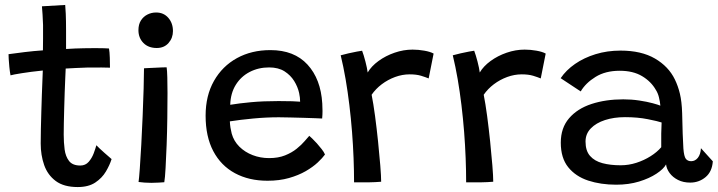

<svg xmlns="http://www.w3.org/2000/svg" viewBox="-20 -736 2901 776"><path d="M431 -93Q423.5 -69 408 -42.8Q392.5 -16.5 365 1.8Q337.5 20 294 20Q238 20 205.2 -4.5Q172.5 -29 158.5 -69Q144.5 -109 144.5 -156Q144.5 -180.5 145.2 -214Q146 -247.5 147 -283.5Q148 -319.5 149.2 -353.2Q150.5 -387 151.5 -412.8Q152.5 -438.5 153 -451Q104 -446 68.2 -440.2Q32.5 -434.5 22.5 -431.5Q19.5 -447.5 17.8 -465.2Q16 -483 15.2 -497.5Q14.5 -512 14.5 -517Q42.5 -521 79.8 -525.5Q117 -530 153.5 -532.5Q154 -552 154 -580.8Q154 -609.5 154 -635Q153.5 -656.5 152 -676.8Q150.5 -697 149.5 -710.5L243.5 -716Q244.5 -708.5 245.8 -680.2Q247 -652 247 -612Q247 -597 247 -575.8Q247 -554.5 247 -538Q262 -539 284 -540Q306 -541 319.5 -541Q343 -541.5 364.5 -541.5Q386 -541.5 401.5 -541Q417 -540.5 420.5 -540Q423 -526.5 423.8 -502.5Q424.5 -478.5 424.5 -462.5Q419.5 -463 390.2 -463.2Q361 -463.5 332.5 -463Q312 -462.5 287.5 -461.2Q263 -460 245.5 -459Q245 -446 243.8 -420.5Q242.5 -395 241.5 -363.2Q240.5 -331.5 239.5 -298.8Q238.5 -266 238 -237.8Q237.5 -209.5 237.5 -192Q237.5 -160.5 241.2 -132Q245 -103.5 259.2 -85.2Q273.5 -67 304.5 -67Q325.5 -67 338.5 -82Q351.5 -97 358.8 -116.5Q366 -136 369.5 -149Q374 -144 382.8 -135.8Q391.5 -127.5 401.8 -118.5Q412 -109.5 420.2 -102.5Q428.5 -95.5 431 -93Z M644 0.5Q637 1 622 2Q607 3 591.5 3Q577.5 3 564.5 2Q551.5 1 540 -0.5Q542 -13.5 545 -54.2Q548 -95 551 -151Q554 -207 556.5 -266.5Q559 -326 560.5 -377.8Q562 -429.5 562 -460Q567.5 -460.5 579.8 -461Q592 -461.5 606.5 -462.2Q621 -463 634 -463.5Q647 -464 653.5 -464Q655.5 -450.5 656.2 -422.8Q657 -395 657 -360Q657 -313.5 656.2 -258.5Q655.5 -203.5 653.5 -150.5Q651.5 -97.5 649.2 -57Q647 -16.5 644 0.5ZM613.5 -542Q579.5 -542 559.5 -562.5Q539.5 -583 539.5 -614Q539.5 -637.5 549.5 -653.2Q559.5 -669 575.8 -677.2Q592 -685.5 611 -685.5Q641.5 -685.5 660.2 -664Q679 -642.5 679 -610.5Q679 -582.5 661.2 -562.2Q643.5 -542 613.5 -542Z M1293.5 -111.5Q1283.5 -97.5 1264 -79.2Q1244.5 -61 1215.5 -44.2Q1186.5 -27.5 1148 -16.5Q1109.5 -5.5 1061 -5.5Q986 -5.5 929.5 -36Q873 -66.5 842 -125.2Q811 -184 811 -268.5Q811 -349.5 844.8 -409Q878.5 -468.5 937.5 -501Q996.5 -533.5 1073 -533.5Q1169 -533.5 1222.8 -475Q1276.5 -416.5 1282.5 -318Q1283.5 -302 1283.5 -287.2Q1283.5 -272.5 1282 -257Q1275.5 -257.5 1255.2 -258.2Q1235 -259 1208 -259.8Q1181 -260.5 1153.8 -261.2Q1126.5 -262 1107 -262Q1056.5 -262 1003.5 -257Q950.5 -252 909 -245.5Q909.5 -232.5 911.5 -220Q913.5 -207.5 916.5 -196Q925 -165.5 947.5 -143.2Q970 -121 1001.2 -109Q1032.5 -97 1067.5 -97Q1104.5 -97 1132 -108Q1159.5 -119 1179.2 -135Q1199 -151 1211.2 -165.5Q1223.5 -180 1230 -187Q1233 -184.5 1241.8 -176.2Q1250.5 -168 1260.8 -156.5Q1271 -145 1280.2 -133.2Q1289.5 -121.5 1293.5 -111.5ZM910.5 -312.5Q946.5 -318.5 995.2 -323Q1044 -327.5 1106 -327.5Q1138.5 -327.5 1161.2 -326.8Q1184 -326 1193 -325Q1193 -341.5 1189 -360Q1183.5 -385 1169 -408.5Q1154.5 -432 1129.8 -447.8Q1105 -463.5 1067.5 -463.5Q1024.5 -463.5 989.2 -445.2Q954 -427 933 -393.2Q912 -359.5 910.5 -312.5Z M1466 -443Q1481 -468.5 1509.8 -489.5Q1538.5 -510.5 1574.8 -523Q1611 -535.5 1647.5 -535.5Q1671 -535.5 1695 -531.2Q1719 -527 1732.5 -519.5L1712.5 -419Q1700.5 -424 1681.8 -429.8Q1663 -435.5 1635.5 -435.5Q1606 -435.5 1576.8 -424.8Q1547.5 -414 1523 -395.5Q1498.5 -377 1482 -353Q1489 -318 1495.8 -267.5Q1502.5 -217 1508 -164Q1513.5 -111 1517 -67.2Q1520.5 -23.5 1520.5 -1.5Q1499 0.5 1468 1Q1437 1.5 1411 1Q1411 -45.5 1409 -97.2Q1407 -149 1402.8 -203.2Q1398.5 -257.5 1392 -311.5Q1385.5 -365.5 1376.8 -416.2Q1368 -467 1357 -512.5Q1370.5 -516.5 1388.8 -520.5Q1407 -524.5 1422.5 -527.5Q1438 -530.5 1443.5 -531Q1450 -514 1457 -487Q1464 -460 1466 -443Z M1919 -443Q1934 -468.5 1962.8 -489.5Q1991.5 -510.5 2027.8 -523Q2064 -535.5 2100.5 -535.5Q2124 -535.5 2148 -531.2Q2172 -527 2185.5 -519.5L2165.5 -419Q2153.5 -424 2134.8 -429.8Q2116 -435.5 2088.5 -435.5Q2059 -435.5 2029.8 -424.8Q2000.5 -414 1976 -395.5Q1951.5 -377 1935 -353Q1942 -318 1948.8 -267.5Q1955.5 -217 1961 -164Q1966.5 -111 1970 -67.2Q1973.5 -23.5 1973.5 -1.5Q1952 0.5 1921 1Q1890 1.5 1864 1Q1864 -45.5 1862 -97.2Q1860 -149 1855.8 -203.2Q1851.5 -257.5 1845 -311.5Q1838.5 -365.5 1829.8 -416.2Q1821 -467 1810 -512.5Q1823.5 -516.5 1841.8 -520.5Q1860 -524.5 1875.5 -527.5Q1891 -530.5 1896.5 -531Q1903 -514 1910 -487Q1917 -460 1919 -443Z M2470.5 10.5Q2408 10.5 2357.2 -6.2Q2306.5 -23 2276.5 -60.2Q2246.5 -97.5 2246.5 -159.5Q2246.5 -219 2280 -258Q2313.5 -297 2370.8 -315.8Q2428 -334.5 2499 -334.5Q2532 -334.5 2563.5 -329.8Q2595 -325 2618 -318.8Q2641 -312.5 2649 -309Q2647.5 -325.5 2643.2 -342.8Q2639 -360 2630.5 -373Q2611.5 -406.5 2575.2 -428.2Q2539 -450 2484.5 -450Q2427 -450 2387 -425.2Q2347 -400.5 2327 -366.5L2246 -420Q2268 -452.5 2304 -477.5Q2340 -502.5 2387 -517Q2434 -531.5 2488 -531.5Q2572 -531.5 2627 -499.5Q2682 -467.5 2707.5 -415Q2720.5 -388.5 2728 -357Q2735.5 -325.5 2737 -279Q2738 -230 2739.2 -195.5Q2740.5 -161 2742 -136Q2744.5 -103.5 2752 -94Q2759.5 -84.5 2773.5 -84.5Q2789.5 -84.5 2800.5 -98.2Q2811.5 -112 2813 -137L2861 -84Q2858 -42 2831.5 -20Q2805 2 2769.5 2Q2741.5 2 2720.2 -8.8Q2699 -19.5 2686.5 -36.5Q2674 -53.5 2672 -71.5Q2662 -53 2633.2 -34Q2604.5 -15 2562.8 -2.2Q2521 10.5 2470.5 10.5ZM2488.5 -68Q2521 -68 2552 -78Q2583 -88 2609.2 -104.5Q2635.5 -121 2652.5 -141Q2652 -172 2652.5 -196.2Q2653 -220.5 2654 -241Q2639.5 -246 2598.5 -254.2Q2557.5 -262.5 2506 -262.5Q2461.5 -262.5 2425.2 -250.8Q2389 -239 2367.8 -217Q2346.5 -195 2346.5 -164Q2346.5 -126.5 2364.8 -105.8Q2383 -85 2415 -76.5Q2447 -68 2488.5 -68Z"/></svg>

Font: Grandstander Thin
Style: Regular
Weight: 400
Version: Version 1.200